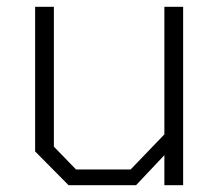

<svg xmlns="http://www.w3.org/2000/svg" viewBox="-20 -543 645 563"><path d="M181 0 83 -99V-523H138V-113L203 -46H363L462 -149V-523H517V0H462V-88L379 0Z"/></svg>

Font: Tomorrow Light
Style: Regular
Weight: 300
Designer: Tony de Marco, Monica Rizzolli
Foundry: Just in Type
Version: Version 2.002